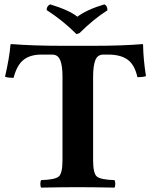

<svg xmlns="http://www.w3.org/2000/svg" viewBox="-20 -854 692 876"><path d="M192.9 -808.1Q192.9 -827.1 209 -834Q294.9 -808.1 333 -777.8Q377.9 -811 456.1 -834Q470.2 -828.1 470.2 -807.1Q406.2 -766.1 342.8 -703.1L329.1 -698.2Q267.1 -760.3 192.9 -808.1ZM404.8 -123Q404.8 -63 421.9 -48.6Q439 -34.2 502 -32.2Q505.9 -28.3 505.9 -15.1Q505.9 -2 502 2Q401.9 0 333 0Q266.1 0 168 2Q164.1 -2 164.1 -14.9Q164.1 -27.8 168 -32.2Q231 -34.2 248 -48.6Q265.1 -63 265.1 -123V-505.9Q265.1 -554.7 254.6 -579.8Q244.1 -605 217.8 -605H168.9Q118.2 -605 87.6 -581.1Q57.1 -557.1 42 -499Q16.1 -499 2.9 -503.9Q22.9 -589.8 27.8 -649.9Q27.8 -652.8 32.2 -652.8Q133.3 -645 265.1 -645H405.8Q538.6 -645 629.9 -652.8Q632.8 -652.8 632.8 -649.9Q633.8 -583 646 -506.8Q634.8 -502 606.9 -502Q594.7 -558.1 562.7 -581.5Q530.8 -605 473.1 -605H451.2Q425.3 -605 415 -579.6Q404.8 -554.2 404.8 -502.9Z"/></svg>

Font: Linux Libertine
Style: Bold
Weight: 700
Designer: Philipp H. Poll
Foundry: Philipp H. Poll
Version: Version 5.0.3